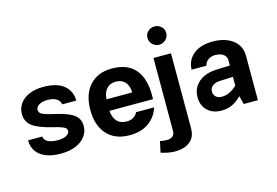

<svg xmlns="http://www.w3.org/2000/svg" viewBox="-120 -1029 2178 1509"><g transform="rotate(-15 969.0 -275.0)"><path d="M262.2 -537.6Q196.9 -537.6 148.3 -516.8Q99.7 -496 73 -459.1Q46.3 -422.1 46.3 -373.9Q46.3 -312.9 92.5 -276.6Q138.6 -240.3 250.7 -213Q297.7 -201.8 321.9 -193Q346.2 -184.3 354.8 -175.5Q363.3 -166.7 363.3 -153.9Q363.3 -132.6 337.5 -117.8Q311.7 -103.1 267.5 -103.1Q213.2 -103.1 185.2 -119.6Q157.3 -136.2 154.6 -162.7H39.7Q39.7 -111.6 65 -73.9Q90.3 -36.2 140.4 -15.5Q190.5 5.2 264.6 5.2Q333.2 5.2 384.4 -16Q435.5 -37.2 463.6 -74.5Q491.7 -111.9 491.7 -160Q491.7 -198.8 472.5 -225.9Q453.3 -252.9 409.6 -272.9Q365.8 -292.8 292.4 -309Q243.8 -320.2 218.2 -329.2Q192.6 -338.2 183.3 -348.8Q174 -359.3 174 -374.5Q174 -397.5 199.5 -413.7Q225.1 -429.8 267.1 -429.8Q316.7 -429.8 343 -412.2Q369.3 -394.6 371.6 -366.5H486.3Q486.3 -444.8 429.7 -491.2Q373 -537.6 262.2 -537.6Z M717.9 -221.1H1072.1Q1077.3 -318.8 1052.2 -389.7Q1027.2 -460.7 970.1 -499.1Q912.9 -537.6 820.8 -537.6Q705.1 -537.6 639.7 -465.2Q574.2 -392.8 574.2 -266.2Q574.2 -139.3 639.5 -67Q704.8 5.4 823.3 5.4Q919.5 5.4 981.2 -40.1Q1042.9 -85.6 1063.4 -156.7H917.1Q906.7 -133.9 884.2 -119.6Q861.7 -105.3 828.4 -105.3Q776 -105.3 748.4 -136.7Q720.8 -168.1 717.9 -221.1ZM718.9 -314.6Q720.6 -365.8 748.2 -397.8Q775.8 -429.8 822.5 -429.8Q858.5 -429.8 881.3 -415.2Q904.1 -400.6 915.5 -374.6Q926.9 -348.6 928.1 -314.6Z M1020.4 200.7Q1046.6 209.2 1076.2 215.1Q1105.8 221 1135.4 221Q1180.8 221 1218.6 206.5Q1256.5 192 1279.1 160.3Q1301.8 128.6 1301.8 76.8V-532.8H1159.3V60.4Q1159.3 89.6 1141.9 103.6Q1124.5 117.6 1094.9 117.6Q1081.6 117.6 1066.4 115.6Q1051.2 113.5 1039.7 110.9ZM1154.5 -697Q1154.5 -665.9 1176.8 -643.7Q1199.1 -621.5 1230.8 -621.5Q1262 -621.5 1284.7 -643.7Q1307.4 -665.9 1307.4 -697Q1307.4 -728.1 1284.7 -749.3Q1262 -770.5 1230.8 -770.5Q1199.1 -770.5 1176.8 -749.3Q1154.5 -728.1 1154.5 -697Z M1866.3 -361.9Q1866.3 -417.6 1837.4 -456.8Q1808.4 -495.9 1757.9 -516.7Q1707.5 -537.6 1642.5 -537.6Q1542.8 -537.6 1485 -490.9Q1427.3 -444.3 1425 -366.5H1546.3Q1550.9 -394.4 1575.1 -412.1Q1599.2 -429.8 1634.9 -429.8Q1658.8 -429.8 1679.1 -422.2Q1699.5 -414.7 1711.8 -399.5Q1724 -384.4 1724 -361.9V-104.9L1750.9 0H1866.3ZM1785.3 -130 1742.2 -172.7Q1715.6 -147 1692.3 -130.6Q1669 -114.2 1647 -106.7Q1625 -99.2 1601.3 -99.2Q1570.3 -99.2 1552.5 -115.7Q1534.8 -132.3 1534.8 -159.7Q1534.8 -186.6 1556.3 -204.2Q1577.8 -221.8 1616.5 -223.5L1781.8 -230.3V-322.4L1612.6 -316.2Q1552 -314.1 1507.3 -291.8Q1462.6 -269.5 1438.1 -232Q1413.7 -194.5 1413.7 -146Q1413.7 -77.2 1456.5 -35.9Q1499.3 5.4 1572.3 5.4Q1632.7 5.4 1682 -25.7Q1731.4 -56.9 1785.3 -130Z"/></g></svg>

Font: Estedad VF
Style: Regular
Weight: 100
Designer: Amin Abedi
Version: Version 7.3